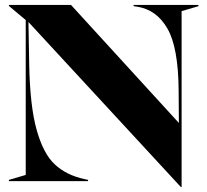

<svg xmlns="http://www.w3.org/2000/svg" viewBox="-20 -732 838 776"><path d="M95 -643 98 -473Q101 -304 128 -207.5Q155 -111 201.5 -67.5Q248 -24 322 -8L336 -5V0H16V-5L84 -25V-651L16 -708V-712H267L703 -235L702 -365Q701 -539 657 -616Q613 -693 534 -705L520 -707V-712H782V-707L714 -687V24H711Z"/></svg>

Font: Nyght Serif Bold
Style: Regular
Weight: 700
Designer: Maksym Kobuzan
Version: Version 0.410